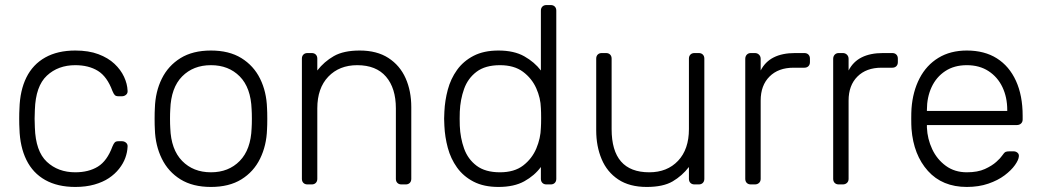

<svg xmlns="http://www.w3.org/2000/svg" viewBox="-20 -730 4119 760"><path d="M278 10Q208 10 159 -17.5Q110 -45 84.5 -97Q59 -149 57 -220Q56 -235 56 -260Q56 -285 57 -300Q59 -372 84.5 -423.5Q110 -475 159 -502.5Q208 -530 278 -530Q331 -530 369.5 -515.5Q408 -501 433 -477.5Q458 -454 471 -426Q484 -398 485 -371Q486 -361 479 -355Q472 -349 463 -349H449Q439 -349 434.5 -353.5Q430 -358 425 -370Q404 -427 367.5 -449.5Q331 -472 278 -472Q210 -472 165.5 -430.5Q121 -389 118 -295Q116 -260 118 -225Q121 -131 165.5 -89.5Q210 -48 278 -48Q331 -48 367.5 -70.5Q404 -93 425 -150Q430 -162 434.5 -166.5Q439 -171 449 -171H463Q472 -171 479 -165Q486 -159 485 -149Q484 -127 476 -105Q468 -83 451.5 -62Q435 -41 411 -25Q387 -9 353.5 0.5Q320 10 278 10Z M815 10Q743 10 694.5 -20Q646 -50 620.5 -102Q595 -154 593 -218Q592 -233 592 -260Q592 -287 593 -302Q595 -367 620.5 -418.5Q646 -470 694.5 -500Q743 -530 815 -530Q887 -530 935.5 -500Q984 -470 1009.5 -418.5Q1035 -367 1037 -302Q1038 -287 1038 -260Q1038 -233 1037 -218Q1035 -154 1009.5 -102Q984 -50 935.5 -20Q887 10 815 10ZM815 -48Q885 -48 929 -93Q973 -138 976 -223Q977 -238 977 -260Q977 -282 976 -297Q973 -383 929 -427.5Q885 -472 815 -472Q745 -472 701 -427.5Q657 -383 654 -297Q653 -282 653 -260Q653 -238 654 -223Q657 -138 701 -93Q745 -48 815 -48Z M1197 0Q1187 0 1181 -6Q1175 -12 1175 -22V-498Q1175 -508 1181 -514Q1187 -520 1197 -520H1214Q1224 -520 1230 -514Q1236 -508 1236 -498V-451Q1263 -486 1301.5 -508Q1340 -530 1404 -530Q1472 -530 1517.5 -500.5Q1563 -471 1585.5 -420.5Q1608 -370 1608 -306V-22Q1608 -12 1602 -6Q1596 0 1586 0H1569Q1559 0 1553 -6Q1547 -12 1547 -22V-301Q1547 -381 1508 -426.5Q1469 -472 1394 -472Q1323 -472 1279.5 -426.5Q1236 -381 1236 -301V-22Q1236 -12 1230 -6Q1224 0 1214 0Z M1953 10Q1895 10 1854.5 -11Q1814 -32 1789 -67Q1764 -102 1752.5 -145Q1741 -188 1739 -232Q1738 -247 1738 -260Q1738 -273 1739 -288Q1741 -332 1752.5 -375Q1764 -418 1789 -453Q1814 -488 1854.5 -509Q1895 -530 1953 -530Q2015 -530 2055.5 -507Q2096 -484 2121 -451V-688Q2121 -698 2127 -704Q2133 -710 2143 -710H2160Q2170 -710 2176 -704Q2182 -698 2182 -688V-22Q2182 -12 2176 -6Q2170 0 2160 0H2143Q2133 0 2127 -6Q2121 -12 2121 -22V-69Q2096 -35 2055.5 -12.5Q2015 10 1953 10ZM1959 -48Q2016 -48 2051 -75Q2086 -102 2103 -142.5Q2120 -183 2121 -224Q2122 -239 2122 -263Q2122 -287 2121 -302Q2120 -342 2102.5 -381Q2085 -420 2050 -446Q2015 -472 1959 -472Q1901 -472 1866.5 -446Q1832 -420 1817 -378Q1802 -336 1800 -288Q1799 -260 1800 -232Q1802 -184 1817 -142Q1832 -100 1866.5 -74Q1901 -48 1959 -48Z M2540 10Q2472 10 2427.5 -19.5Q2383 -49 2361.5 -100Q2340 -151 2340 -214V-498Q2340 -508 2346 -514Q2352 -520 2362 -520H2379Q2389 -520 2395 -514Q2401 -508 2401 -498V-219Q2401 -48 2550 -48Q2621 -48 2664 -93.5Q2707 -139 2707 -219V-498Q2707 -508 2713 -514Q2719 -520 2729 -520H2746Q2756 -520 2762 -514Q2768 -508 2768 -498V-22Q2768 -12 2762 -6Q2756 0 2746 0H2729Q2719 0 2713 -6Q2707 -12 2707 -22V-69Q2680 -34 2642.5 -12Q2605 10 2540 10Z M2952 0Q2942 0 2936 -6Q2930 -12 2930 -22V-497Q2930 -507 2936 -513.5Q2942 -520 2952 -520H2968Q2978 -520 2984.5 -513.5Q2991 -507 2991 -497V-451Q3009 -486 3043 -503Q3077 -520 3127 -520H3164Q3174 -520 3180 -514Q3186 -508 3186 -498V-484Q3186 -474 3180 -468Q3174 -462 3164 -462H3121Q3061 -462 3026 -427Q2991 -392 2991 -332V-22Q2991 -12 2984.5 -6Q2978 0 2968 0Z M3300 0Q3290 0 3284 -6Q3278 -12 3278 -22V-497Q3278 -507 3284 -513.5Q3290 -520 3300 -520H3316Q3326 -520 3332.5 -513.5Q3339 -507 3339 -497V-451Q3357 -486 3391 -503Q3425 -520 3475 -520H3512Q3522 -520 3528 -514Q3534 -508 3534 -498V-484Q3534 -474 3528 -468Q3522 -462 3512 -462H3469Q3409 -462 3374 -427Q3339 -392 3339 -332V-22Q3339 -12 3332.5 -6Q3326 0 3316 0Z M3807 10Q3710 10 3653 -53.5Q3596 -117 3588 -220Q3587 -235 3587 -260Q3587 -285 3588 -300Q3593 -368 3620 -420Q3647 -472 3694.5 -501Q3742 -530 3807 -530Q3877 -530 3926 -499Q3975 -468 4001.5 -410Q4028 -352 4028 -272V-257Q4028 -247 4021.5 -241Q4015 -235 4005 -235H3649Q3649 -235 3649 -231Q3649 -227 3649 -225Q3651 -180 3670 -139.5Q3689 -99 3724 -73.5Q3759 -48 3807 -48Q3850 -48 3878.5 -61Q3907 -74 3924 -89.5Q3941 -105 3946 -113Q3955 -126 3960 -128.5Q3965 -131 3976 -131H3992Q4001 -131 4007.5 -125.5Q4014 -120 4013 -111Q4012 -97 3997.5 -76.5Q3983 -56 3956.5 -36Q3930 -16 3892 -3Q3854 10 3807 10ZM3649 -291H3967V-295Q3967 -345 3948 -385Q3929 -425 3893 -448.5Q3857 -472 3807 -472Q3757 -472 3721.5 -448.5Q3686 -425 3667.5 -385Q3649 -345 3649 -295Z"/></svg>

Font: Rubik Light Light
Style: Regular
Weight: 300
Version: Version 2.101